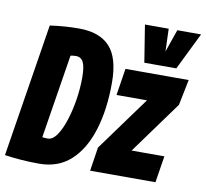

<svg xmlns="http://www.w3.org/2000/svg" viewBox="-99 -883 1057 987"><g transform="rotate(10 429.5 -389.5)"><path d="M167 10Q117 10 72.5 6.5Q28 3 -13 -3L98 -699Q141 -705 177 -707.5Q213 -710 250 -710Q357 -710 410.5 -652Q464 -594 464 -464Q464 -325 431 -218Q398 -111 332.5 -50.5Q267 10 167 10ZM189 -125Q214 -125 235.5 -156Q257 -187 273.5 -237.5Q290 -288 299.5 -347.5Q309 -407 309 -464Q309 -520 297 -544Q285 -568 258 -568Q250 -568 243 -567Q236 -566 230 -565L160 -127Q167 -126 173.5 -125.5Q180 -125 189 -125ZM432 0 451 -124 657 -407H498L520 -547H850L823 -413L624 -139H795L773 0ZM872 -789 777 -595H610L579 -789H703L707 -671L748 -789Z"/></g></svg>

Font: Georama Condensed ExtraBold
Style: Italic
Weight: 800
Width: 3
Italic angle: -9°
Designer: Jean-Baptiste Levee
Foundry: Production Type
Version: Version 1.000